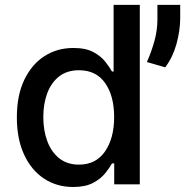

<svg xmlns="http://www.w3.org/2000/svg" viewBox="-20 -747 750 778"><path d="M546.5 0V-727.3H440.3V-457H433.9Q424.4 -474.1 407.1 -496.4Q389.9 -518.8 358.8 -535.7Q327.8 -552.6 277.3 -552.6Q211.3 -552.6 159.6 -519.2Q108 -485.8 78.1 -422.9Q48.3 -360.1 48.3 -271.7Q48.3 -183.6 77.8 -120.2Q107.2 -56.8 158.7 -23.1Q210.2 10.7 276.3 10.7Q326 10.7 357.2 -6Q388.5 -22.7 406.4 -45.1Q424.4 -67.5 433.9 -84.9H442.8V0ZM442.5 -272.7Q442.5 -186.8 405.5 -133.3Q368.6 -79.9 300.1 -79.9Q252.5 -79.9 220.3 -105.3Q188.2 -130.7 171.9 -174.4Q155.5 -218 155.5 -272.7Q155.5 -327.1 171.7 -369.9Q187.9 -412.6 219.8 -437.5Q251.8 -462.4 300.1 -462.4Q369.7 -462.4 406.1 -410.3Q442.5 -358.3 442.5 -272.7ZM710.2 -727.3V-672.9Q709.9 -622.2 695 -568.4Q680 -514.6 649.5 -474.1L575.3 -495.7Q593 -535.5 605.5 -579.7Q617.9 -623.9 617.9 -669V-727.3Z"/></svg>

Font: Inter UI Medium
Style: Regular
Weight: 500
Designer: Rasmus Andersson
Foundry: rsms
Version: 3.2;8d6f07862